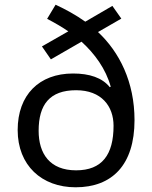

<svg xmlns="http://www.w3.org/2000/svg" viewBox="-20 -785 645 815"><path d="M216 -765 180 -705C211 -689 242 -671 270 -652L158 -588L196 -533L326 -608C382 -557 429 -493 450 -417L446 -415C414 -455 360 -473 290 -473C146 -473 55 -382 55 -233C55 -83 157 10 301 10C456 10 551 -85 551 -275C551 -437 487 -564 396 -649L495 -706L457 -760L342 -693C303 -721 259 -745 216 -765ZM303 -402C411 -402 462 -334 462 -251C462 -128 413 -62 303 -62C192 -62 144 -132 144 -230C144 -341 191 -402 303 -402Z"/></svg>

Font: Noto Sans Syriac Western
Style: Regular
Weight: 400
Designer: Patrick Giasson and the Monotype Design Team
Foundry: Monotype Imaging Inc.
Version: Version 3.000